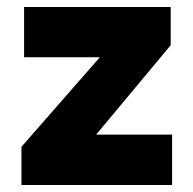

<svg xmlns="http://www.w3.org/2000/svg" viewBox="-20 -530 554 550"><path d="M41.5 0V-109.5L266 -366H49V-510H469V-400.5L255.5 -144.5H473V0Z"/></svg>

Font: Geologica Thin Roman
Style: Bold
Weight: 700
Version: Version 1.010;gftools[0.9.28]